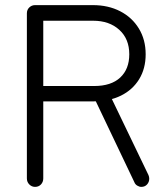

<svg xmlns="http://www.w3.org/2000/svg" viewBox="-20 -720 653 750"><path d="M117 10Q104 10 94.5 0.5Q85 -9 85 -23V-668Q85 -682 94.5 -691Q104 -700 117 -700H149V-23Q149 -9 140 0.5Q131 10 117 10ZM130 -324V-384H348Q414 -384 449.5 -417Q485 -450 485 -508Q485 -568 446 -603.5Q407 -639 344 -639H129V-700H343Q403 -700 449.5 -676Q496 -652 522.5 -608.5Q549 -565 549 -508Q549 -452 523.5 -410.5Q498 -369 452.5 -346.5Q407 -324 346 -324ZM532 10Q524 10 516 5Q508 0 505 -8L342 -350L406 -356L560 -36Q563 -29 563 -22Q563 -9 554.5 0.5Q546 10 532 10Z"/></svg>

Font: National Park Light
Style: Regular
Weight: 300
Designer: Andrea Herstowski, Ben Hoepner
Version: Version 1.009